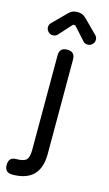

<svg xmlns="http://www.w3.org/2000/svg" viewBox="-142 -758 572 1006"><g transform="rotate(15 143.5 -255.5)"><path d="M52 -560Q38 -560 27.5 -570.5Q17 -581 17 -595Q17 -609 27 -619L100 -692Q118 -711 144 -711H150Q176 -711 194 -692L267 -619Q277 -609 277 -595Q277 -581 266.5 -570.5Q256 -560 242 -560Q226 -560 217 -570L153 -641H141L77 -570Q67 -560 52 -560ZM36 116Q76 116 90 102Q104 88 104 48V-465Q104 -507 146 -507Q188 -507 188 -465V48Q188 200 36 200Q-5 200 -5 158Q-5 116 36 116Z"/></g></svg>

Font: Jura
Style: Bold
Weight: 700
Designer: Daniel Johnson, Alexei Vanyashin
Foundry: Daniel Johnson
Version: Version 5.103